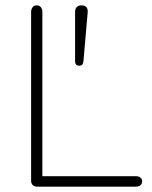

<svg xmlns="http://www.w3.org/2000/svg" viewBox="-20 -696 567 716"><path d="M96 -22V-651Q96 -662 101.5 -669Q107 -676 117 -676Q127 -676 132.5 -669Q138 -662 138 -651V-39H486Q497 -39 503.5 -34Q510 -29 510 -20Q510 -10 503.5 -5Q497 0 486 0H118Q108 0 102 -6Q96 -12 96 -22ZM260 -467V-651Q260 -663 266 -669.5Q272 -676 284 -676Q296 -676 302 -669.5Q308 -663 307 -650L291 -466Q290 -458 286 -454.5Q282 -451 275 -451Q268 -451 264 -455.5Q260 -460 260 -467Z"/></svg>

Font: SN Pro Thin
Style: Regular
Weight: 200
Designer: Tobias Whetton
Foundry: Supernotes
Version: Version 1.003;Glyphs 3.3 (3324)